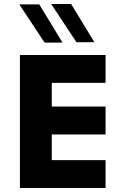

<svg xmlns="http://www.w3.org/2000/svg" viewBox="-20 -944 622 964"><path d="M80 -668H510V-528H240V-409H510V-269H240V-140H510V0H80ZM204 -730 77 -922H177L294 -730ZM364 -732 237 -924H337L454 -732Z"/></svg>

Font: Madhuban Bold
Style: Regular
Weight: 700
Designer: jaikishan Patel
Foundry: MagicType
Version: Version 1.000